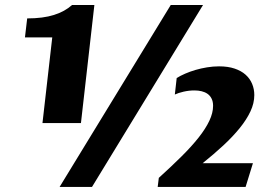

<svg xmlns="http://www.w3.org/2000/svg" viewBox="-20 -735 1099 755"><path d="M651.4 -715.3H778.3L341.8 0H214.4ZM147 -251 185.5 -587.9H78.1L86.9 -662.6Q149.4 -662.6 192.4 -676.3Q235.4 -689.9 263.2 -715.3H351.1L298.3 -251ZM604.5 -35.6Q654.3 -80.6 693.8 -119.9Q733.4 -159.2 761 -194.1Q788.6 -229 803.2 -260Q817.9 -291 817.9 -318.8Q817.9 -335.4 812 -347.2Q806.2 -358.9 796.1 -366Q786.1 -373 772.9 -376.2Q759.8 -379.4 744.6 -379.4Q723.1 -379.4 701.9 -374.5Q680.7 -369.6 667.5 -363.3L674.8 -428.2Q689 -437 708 -445.3Q727.1 -453.6 748.8 -460Q770.5 -466.3 794.2 -470.2Q817.9 -474.1 841.3 -474.1Q876.5 -474.1 902.6 -465.3Q928.7 -456.5 945.8 -441.2Q962.9 -425.8 971.4 -405.3Q980 -384.8 980 -361.3Q980 -329.1 964.8 -296.9Q949.7 -264.6 922.6 -231.2Q895.5 -197.8 858.4 -163.3Q821.3 -128.9 776.9 -93.3H974.6L945.8 0H600.1Z"/></svg>

Font: Proza Libre
Style: Bold Italic
Weight: 700
Designer: Jasper de Waard
Foundry: Jasper de Waard
Version: Version 1.000; ttfautohint (v1.4.1.8-43bc)